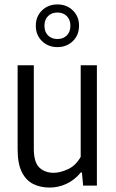

<svg xmlns="http://www.w3.org/2000/svg" viewBox="-20 -837 521 866"><path d="M204 9Q163 9 130.5 -6.8Q98 -22.5 78.8 -60.2Q59.5 -98 59.5 -163.5V-542.5H132.5V-166.5Q132.5 -104.5 157.8 -81Q183 -57.5 222.5 -57.5Q250 -57.5 285.8 -73.5Q321.5 -89.5 344 -129.5V-542.5H417V0H355L349.5 -59H344.5Q316 -24.5 279.5 -7.8Q243 9 204 9ZM239 -624.5Q197 -624.5 169.2 -651.8Q141.5 -679 141.5 -721Q141.5 -762.5 169.2 -789.8Q197 -817 239 -817Q281 -817 308.8 -789.8Q336.5 -762.5 336.5 -721Q336.5 -679 308.8 -651.8Q281 -624.5 239 -624.5ZM239 -661Q265 -661 281.2 -677Q297.5 -693 297.5 -721Q297.5 -748.5 281.2 -764.5Q265 -780.5 239 -780.5Q213 -780.5 196.8 -764.5Q180.5 -748.5 180.5 -721Q180.5 -693 196.8 -677Q213 -661 239 -661Z"/></svg>

Font: Encode Sans Condensed
Style: Regular
Weight: 400
Width: 3
Designer: Multiple Designers
Foundry: Impallari Type
Version: Version 3.000; ttfautohint (v1.8.3) -l 8 -r 50 -G 200 -x 14 